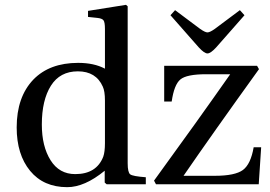

<svg xmlns="http://www.w3.org/2000/svg" viewBox="-20 -762 1118 794"><path d="M685 -699 704 -720 807 -643Q828 -628 838 -628Q848 -628 869 -643L972 -720L991 -699L874 -566Q851 -541 838 -541Q825 -541 802 -566ZM617 -15Q796 -261 932 -455H832Q752 -455 726 -433.5Q700 -412 690 -342H659V-490H1043L1051 -476Q860 -211 739 -35H868Q952 -35 984.5 -59Q1017 -83 1029 -153H1060L1050 0H625ZM49 -235Q49 -361 118 -433Q185 -502 303 -502Q369 -502 414 -478V-642Q414 -670 408 -678Q402 -686 382 -688L344 -692V-717L501 -742L508 -736V-87Q508 -49 518.5 -41Q529 -33 583 -29V0H421L413 -7V-56Q330 12 258 12Q160 12 104.5 -55.5Q49 -123 49 -235ZM153 -247Q153 -157 189 -99.5Q225 -42 291 -42Q379 -42 407 -114Q414 -134 414 -170V-346Q414 -385 405 -404Q377 -467 302 -467Q228 -467 190.5 -407.5Q153 -348 153 -247Z"/></svg>

Font: Linguistics Pro
Style: Regular
Weight: 400
Designer: Stefan Peev, Context Ltd
Foundry: Stefan Peev, Context Ltd
Version: Version 001.000